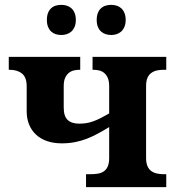

<svg xmlns="http://www.w3.org/2000/svg" viewBox="-20 -770 721 790"><path d="M334 0V-53.2H351.1Q367.7 -53.2 381.8 -55.4Q396 -57.6 406.5 -64.5Q417 -71.3 423.1 -84.7Q429.2 -98.1 429.2 -120.1V-247.1Q404.3 -231.9 381.6 -219.7Q358.9 -207.5 335.9 -198.7Q313 -189.9 288.1 -185.1Q263.2 -180.2 233.9 -180.2Q199.7 -180.2 172.9 -189.7Q146 -199.2 127.4 -216.8Q108.9 -234.4 99.4 -258.5Q89.8 -282.7 89.8 -312V-415Q89.8 -451.7 70.6 -467.3Q51.3 -482.9 19 -482.9H16.1V-536.1H310.1V-482.9H308.1Q296.9 -482.9 285.2 -480.5Q273.4 -478 263.9 -470.7Q254.4 -463.4 248.3 -450.2Q242.2 -437 242.2 -416V-327.1Q242.2 -292 258.3 -276.6Q274.4 -261.2 306.2 -261.2Q321.8 -261.2 335.4 -263.4Q349.1 -265.6 363.5 -270.8Q377.9 -275.9 393.8 -283.9Q409.7 -292 429.2 -303.2V-415Q429.2 -435.5 423.8 -448.5Q418.5 -461.4 409.4 -469.2Q400.4 -477.1 388.4 -480Q376.5 -482.9 362.8 -482.9H360.8V-536.1H664.1V-482.9H652.8Q638.2 -482.9 625.2 -480Q612.3 -477.1 602.3 -469.7Q592.3 -462.4 586.7 -449.5Q581.1 -436.5 581.1 -416V-120.1Q581.1 -99.6 586.7 -86.7Q592.3 -73.7 602.3 -66.4Q612.3 -59.1 625.2 -56.2Q638.2 -53.2 652.8 -53.2H664.1V0ZM172.9 -688Q172.9 -705.1 177.7 -717Q182.6 -729 190.7 -736.3Q198.7 -743.7 209.5 -746.8Q220.2 -750 231.9 -750Q243.7 -750 254.4 -746.8Q265.1 -743.7 273.4 -736.3Q281.7 -729 286.9 -717Q292 -705.1 292 -688Q292 -671.4 286.9 -659.4Q281.7 -647.5 273.4 -640.1Q265.1 -632.8 254.4 -629.4Q243.7 -626 231.9 -626Q220.2 -626 209.5 -629.4Q198.7 -632.8 190.7 -640.1Q182.6 -647.5 177.7 -659.4Q172.9 -671.4 172.9 -688ZM377.9 -688Q377.9 -705.1 382.8 -717Q387.7 -729 396 -736.3Q404.3 -743.7 415 -746.8Q425.8 -750 438 -750Q449.2 -750 459.7 -746.8Q470.2 -743.7 478.5 -736.3Q486.8 -729 491.9 -717Q497.1 -705.1 497.1 -688Q497.1 -671.4 491.9 -659.4Q486.8 -647.5 478.5 -640.1Q470.2 -632.8 459.7 -629.4Q449.2 -626 438 -626Q425.8 -626 415 -629.4Q404.3 -632.8 396 -640.1Q387.7 -647.5 382.8 -659.4Q377.9 -671.4 377.9 -688Z"/></svg>

Font: Droid Serif
Style: Bold
Weight: 700
Designer: Monotype Design team
Foundry: Monotype Imaging Inc.
Version: Version 1.03